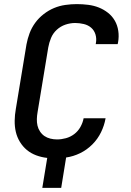

<svg xmlns="http://www.w3.org/2000/svg" viewBox="-20 -763 640 935"><path d="M186 152 210 6Q182 3 156.5 -6.5Q131 -16 111 -32.5Q91 -49 77 -72Q63 -95 57 -121Q51 -147 51.5 -175.5Q52 -204 57 -232L109 -547Q114 -574 124 -601Q134 -628 151.5 -652Q169 -676 193 -694.5Q217 -713 243.5 -724Q270 -735 298.5 -739Q327 -743 354 -743Q382 -743 409.5 -739.5Q437 -736 461 -726.5Q485 -717 505.5 -701Q526 -685 539 -662.5Q552 -640 556 -612.5Q560 -585 555 -557L553 -548H446L447 -553Q451 -575 445 -595Q439 -615 424 -628Q409 -641 388 -646Q367 -651 346 -651Q322 -651 298.5 -643Q275 -635 256.5 -618Q238 -601 228.5 -578Q219 -555 215 -532L163 -217Q160 -200 159.5 -183.5Q159 -167 162.5 -151.5Q166 -136 175 -122.5Q184 -109 196.5 -100.5Q209 -92 225 -88Q241 -84 258 -84Q279 -84 301 -90Q323 -96 341.5 -110Q360 -124 371.5 -144.5Q383 -165 387 -186V-187H494V-186Q488 -152 472 -119Q456 -86 429.5 -59.5Q403 -33 370 -17Q337 -1 302 4L278 152Z"/></svg>

Font: Iosevka SmBd Ex Obl
Style: Regular
Weight: 600
Width: 7
Italic angle: -9°
Monospace: yes
Designer: Belleve Invis
Foundry: Belleve Invis
Version: Version 32.5.0; ttfautohint (v1.8.4)